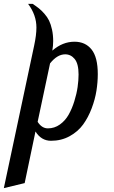

<svg xmlns="http://www.w3.org/2000/svg" viewBox="-95 -720 588 990"><path d="M-75.2 250 81.1 -484.9Q92.8 -539.1 92.8 -578.1Q92.8 -642.6 49.8 -700.2H73.2Q92.3 -687.5 105.5 -677Q118.7 -666.5 133.8 -649.4Q148.9 -632.3 158 -613.8Q167 -595.2 173.1 -567.9Q179.2 -540.5 179.2 -507.8Q179.2 -484.4 174.8 -459Q227.5 -504.9 289.1 -504.9Q345.2 -504.9 377.2 -464.8Q409.2 -424.8 409.2 -337.9Q409.2 -296.4 402.3 -252.4Q395.5 -208.5 377.7 -161.4Q359.9 -114.3 333.5 -77.9Q307.1 -41.5 264.2 -17.8Q221.2 5.9 168 5.9Q117.7 5.9 87.9 -42L32.2 224.1ZM241.2 -439.9Q200.2 -439.9 163.1 -393.1L99.1 -91.8Q120.6 -58.1 151.9 -58.1Q186 -58.1 213.9 -78.1Q241.7 -98.1 259 -128.9Q276.4 -159.7 288.3 -198.2Q300.3 -236.8 305.2 -271.2Q310.1 -305.7 310.1 -335.9Q310.1 -391.1 290.3 -415.5Q270.5 -439.9 241.2 -439.9Z"/></svg>

Font: Lobster Two
Style: Italic
Weight: 400
Designer: Pablo Impallari
Foundry: Pablo Impallari. www.impallari.com
Version: Version 1.006